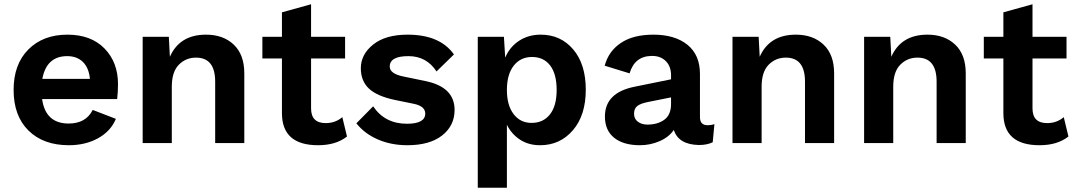

<svg xmlns="http://www.w3.org/2000/svg" viewBox="-20 -673 5057 903"><path d="M535 -277Q535 -243 531 -207H178Q194 -92 303 -92Q384 -92 416 -156L525 -114Q501 -56 441.5 -23Q382 10 304 10Q184 10 114 -59Q44 -128 44 -250Q44 -371 113.5 -440.5Q183 -510 297 -510Q408 -510 471.5 -445Q535 -380 535 -277ZM296 -409Q199 -409 179 -302H403Q398 -354 370 -381.5Q342 -409 296 -409Z M949 -510Q1030 -510 1079.5 -463Q1129 -416 1129 -328V0H992V-289Q992 -402 902 -402Q854 -402 821 -368.5Q788 -335 788 -265V0H651V-500H774L779 -406Q825 -510 949 -510Z M1590 -122 1612 -31Q1560 10 1476 10Q1306 10 1306 -141V-398H1214V-500H1306V-615L1443 -653V-500H1603V-398H1443V-163Q1443 -94 1512 -94Q1557 -94 1590 -122Z M1896 10Q1820 10 1757.5 -17Q1695 -44 1656 -93L1735 -173Q1790 -91 1894 -91Q1980 -91 1980 -139Q1980 -174 1925 -185L1837 -203Q1752 -221 1714.5 -257Q1677 -293 1677 -352Q1677 -417 1735 -463.5Q1793 -510 1897 -510Q2049 -510 2115 -417L2033 -337Q1986 -409 1901 -409Q1813 -409 1813 -360Q1813 -326 1878 -313L1980 -292Q2118 -264 2118 -156Q2118 -82 2059.5 -36Q2001 10 1896 10Z M2523 -510Q2617 -510 2676 -440.5Q2735 -371 2735 -251Q2735 -131 2674.5 -60.5Q2614 10 2520 10Q2466 10 2426 -16Q2386 -42 2364 -86V210H2227V-500H2350L2356 -402Q2377 -452 2421 -481Q2465 -510 2523 -510ZM2480 -95Q2535 -95 2566.5 -135Q2598 -175 2598 -250Q2598 -325 2567.5 -365Q2537 -405 2482 -405Q2428 -405 2396 -364Q2364 -323 2364 -250Q2364 -178 2395.5 -136.5Q2427 -95 2480 -95Z M3308 -84Q3325 -84 3340 -89L3332 -4Q3306 9 3267 9Q3171 7 3149 -62Q3126 -28 3082 -9Q3038 10 2990 10Q2912 10 2868.5 -25Q2825 -60 2825 -125Q2825 -237 2964 -265L3136 -300V-319Q3136 -361 3111.5 -385.5Q3087 -410 3047 -410Q2965 -410 2941 -328L2824 -364Q2842 -432 2900 -471Q2958 -510 3053 -510Q3154 -510 3213 -462.5Q3272 -415 3272 -325V-122Q3272 -84 3308 -84ZM3025 -87Q3073 -87 3104.5 -110Q3136 -133 3136 -184V-215L3031 -194Q2994 -187 2978 -175Q2962 -163 2962 -138Q2962 -114 2980 -100.5Q2998 -87 3025 -87Z M3723 -510Q3804 -510 3853.5 -463Q3903 -416 3903 -328V0H3766V-289Q3766 -402 3676 -402Q3628 -402 3595 -368.5Q3562 -335 3562 -265V0H3425V-500H3548L3553 -406Q3599 -510 3723 -510Z M4342 -510Q4423 -510 4472.5 -463Q4522 -416 4522 -328V0H4385V-289Q4385 -402 4295 -402Q4247 -402 4214 -368.5Q4181 -335 4181 -265V0H4044V-500H4167L4172 -406Q4218 -510 4342 -510Z M4983 -122 5005 -31Q4953 10 4869 10Q4699 10 4699 -141V-398H4607V-500H4699V-615L4836 -653V-500H4996V-398H4836V-163Q4836 -94 4905 -94Q4950 -94 4983 -122Z"/></svg>

Font: Elaine Sans SemiBold
Style: Regular
Weight: 600
Designer: Wei Huang
Foundry: Wei Huang
Version: Version 2.001;December 24, 2019;FontCreator 12.0.0.2547 64-b